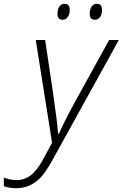

<svg xmlns="http://www.w3.org/2000/svg" viewBox="-126 -739 638 999"><path d="M60.1 -530.8H108.9L148.9 -263.2Q173.8 -91.8 175.8 -43.9H181.2Q202.1 -95.2 272 -223.1L441.9 -530.8H492.2L144 99.1Q108.9 161.1 84.2 186Q59.6 210.9 28.6 225.6Q-2.4 240.2 -43 240.2Q-76.2 240.2 -106 230V185.1Q-71.3 198.2 -39.1 198.2Q0 198.2 32.7 174.1Q65.4 149.9 96.2 93.8Q127 37.6 145 3.9ZM340.8 -667Q340.8 -690.9 350.8 -705.1Q360.8 -719.2 378.4 -719.2Q404.8 -719.2 404.8 -688Q404.8 -664.6 394.5 -650.4Q384.3 -636.2 367.7 -636.2Q340.8 -636.2 340.8 -667ZM172.9 -667Q172.9 -690.9 182.9 -705.1Q192.9 -719.2 210.4 -719.2Q236.8 -719.2 236.8 -688Q236.8 -664.6 226.6 -650.4Q216.3 -636.2 199.7 -636.2Q172.9 -636.2 172.9 -667Z"/></svg>

Font: CAA NEO Sans Light
Style: Italic
Weight: 300
Italic angle: -12°
Version: Version 1.10